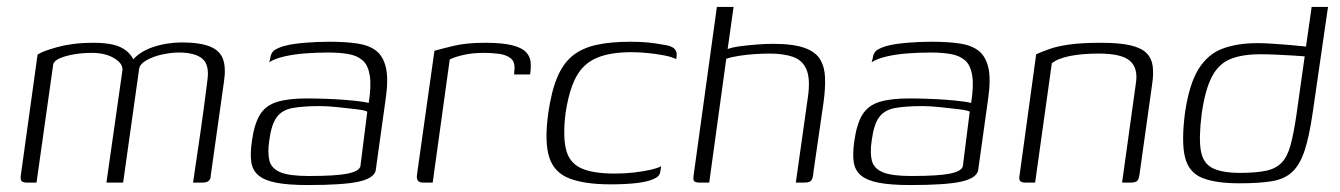

<svg xmlns="http://www.w3.org/2000/svg" viewBox="-20 -525 3853 552"><path d="M59 0Q46 0 42 -4.5Q38 -9 40 -22L88 -368Q97 -374 111 -379Q125 -384 144.5 -389.5Q164 -395 190 -398.5Q216 -402 250 -402Q282 -402 305.5 -396.5Q329 -391 344.5 -378Q360 -365 368 -345H356Q366 -360 382 -371Q398 -382 418 -389Q438 -396 460 -399.5Q482 -403 502 -403Q554 -403 583 -391.5Q612 -380 621 -355.5Q630 -331 624 -291L586 -21Q586 -13 583 -8.5Q580 -4 575 -2Q570 0 562 0H535Q546 -73 556.5 -146Q567 -219 576 -292Q583 -338 562 -356Q541 -374 494 -374Q473 -374 447 -368.5Q421 -363 401.5 -352Q382 -341 380 -327L334 0H286L332 -323Q334 -342 308.5 -357.5Q283 -373 244 -373Q218 -373 194 -369Q170 -365 153 -358Q136 -351 133 -340L85 0Z M865 7Q809 7 775 0.5Q741 -6 723.5 -20.5Q706 -35 702.5 -59Q699 -83 704 -118Q711 -169 727.5 -195.5Q744 -222 776.5 -232Q809 -242 862 -242Q887 -242 915.5 -241Q944 -240 970 -238Q996 -236 1015 -233.5Q1034 -231 1040 -229Q1048 -279 1043 -308.5Q1038 -338 1022.5 -351.5Q1007 -365 982 -369.5Q957 -374 924 -374Q891 -374 857.5 -371.5Q824 -369 796.5 -362.5Q769 -356 754 -346L757 -357Q759 -376 773.5 -383.5Q788 -391 802 -394Q821 -399 856 -402Q891 -405 926 -405Q973 -405 1007 -400Q1041 -395 1061.5 -379Q1082 -363 1089.5 -330.5Q1097 -298 1089 -242L1060 -34Q1054 -12 1010 -2.5Q966 7 865 7ZM868 -19Q944 -19 977.5 -25.5Q1011 -32 1016 -46L1036 -204Q1029 -208 1004 -211Q979 -214 950 -217Q921 -220 900 -220Q852 -220 821.5 -214.5Q791 -209 775.5 -188Q760 -167 754 -120Q749 -86 754.5 -63.5Q760 -41 785.5 -30Q811 -19 868 -19Z M1224 0H1197Q1187 0 1182 -5Q1177 -10 1179 -24L1229 -379Q1250 -385 1285.5 -393.5Q1321 -402 1375 -402Q1424 -402 1452 -395Q1480 -388 1492 -375.5Q1504 -363 1505.5 -346.5Q1507 -330 1504 -311H1458L1459 -325Q1461 -348 1447.5 -358Q1434 -368 1413 -370.5Q1392 -373 1371 -373Q1340 -373 1314.5 -367.5Q1289 -362 1273 -354Z M1735 5Q1661 5 1617 -12Q1573 -29 1559 -73Q1545 -117 1556 -198Q1565 -262 1582 -302.5Q1599 -343 1626.5 -365Q1654 -387 1695 -396Q1736 -405 1793 -405Q1819 -405 1841 -403Q1863 -401 1890 -396Q1904 -394 1912.5 -389.5Q1921 -385 1924 -377Q1927 -369 1924 -355Q1913 -361 1890.5 -365.5Q1868 -370 1842.5 -372.5Q1817 -375 1796 -375Q1734 -375 1695.5 -358.5Q1657 -342 1636.5 -304Q1616 -266 1606 -200Q1598 -135 1607 -96.5Q1616 -58 1649.5 -42Q1683 -26 1747 -26Q1777 -26 1802.5 -29Q1828 -32 1848.5 -36.5Q1869 -41 1881 -47L1878 -30Q1877 -18 1858.5 -10Q1840 -2 1808.5 1.5Q1777 5 1735 5Z M1993 0Q1978 0 1975 -5Q1972 -10 1975 -27L2041 -505H2089L2072 -384Q2085 -389 2107.5 -392Q2130 -395 2155.5 -397Q2181 -399 2202 -399Q2260 -399 2292.5 -387.5Q2325 -376 2338 -354Q2351 -332 2352 -301.5Q2353 -271 2348 -233L2319 -33Q2318 -18 2315 -11Q2312 -4 2306.5 -2Q2301 0 2290 0H2268L2303 -248Q2310 -299 2298.5 -325.5Q2287 -352 2260 -361.5Q2233 -371 2192 -371Q2175 -371 2151 -369.5Q2127 -368 2104.5 -364.5Q2082 -361 2068 -356L2019 0Z M2597 7Q2541 7 2507 0.5Q2473 -6 2455.5 -20.5Q2438 -35 2434.5 -59Q2431 -83 2436 -118Q2443 -169 2459.5 -195.5Q2476 -222 2508.5 -232Q2541 -242 2594 -242Q2619 -242 2647.5 -241Q2676 -240 2702 -238Q2728 -236 2747 -233.5Q2766 -231 2772 -229Q2780 -279 2775 -308.5Q2770 -338 2754.5 -351.5Q2739 -365 2714 -369.5Q2689 -374 2656 -374Q2623 -374 2589.5 -371.5Q2556 -369 2528.5 -362.5Q2501 -356 2486 -346L2489 -357Q2491 -376 2505.5 -383.5Q2520 -391 2534 -394Q2553 -399 2588 -402Q2623 -405 2658 -405Q2705 -405 2739 -400Q2773 -395 2793.5 -379Q2814 -363 2821.5 -330.5Q2829 -298 2821 -242L2792 -34Q2786 -12 2742 -2.5Q2698 7 2597 7ZM2600 -19Q2676 -19 2709.5 -25.5Q2743 -32 2748 -46L2768 -204Q2761 -208 2736 -211Q2711 -214 2682 -217Q2653 -220 2632 -220Q2584 -220 2553.5 -214.5Q2523 -209 2507.5 -188Q2492 -167 2486 -120Q2481 -86 2486.5 -63.5Q2492 -41 2517.5 -30Q2543 -19 2600 -19Z M2927 0Q2907 0 2911 -19L2959 -369Q2975 -376 2997 -384Q3019 -392 3054.5 -397Q3090 -402 3146 -402Q3197 -402 3228.5 -395Q3260 -388 3275.5 -373Q3291 -358 3294 -335Q3297 -312 3292 -280L3256 -23Q3255 -15 3252.5 -9.5Q3250 -4 3244.5 -2Q3239 0 3230 0H3206L3246 -288Q3252 -330 3228 -350.5Q3204 -371 3139 -371Q3091 -371 3056 -364Q3021 -357 3004 -343L2956 0Z M3544 2Q3475 2 3436.5 -13.5Q3398 -29 3387 -72.5Q3376 -116 3387 -202Q3399 -283 3425.5 -326Q3452 -369 3494.5 -385Q3537 -401 3596 -401Q3612 -401 3636 -399.5Q3660 -398 3684 -396Q3708 -394 3726.5 -392Q3745 -390 3750 -388L3733 -379L3751 -505H3798L3754 -201Q3744 -132 3730.5 -91.5Q3717 -51 3695 -30.5Q3673 -10 3636.5 -4Q3600 2 3544 2ZM3545 -28Q3591 -28 3619.5 -34Q3648 -40 3664.5 -57Q3681 -74 3690 -106.5Q3699 -139 3707 -193L3731 -363Q3718 -364 3695 -365.5Q3672 -367 3647.5 -368Q3623 -369 3603 -369Q3552 -369 3518 -355.5Q3484 -342 3464.5 -305Q3445 -268 3435 -199Q3426 -128 3432.5 -91.5Q3439 -55 3466.5 -41.5Q3494 -28 3545 -28Z"/></svg>

Font: Genos Light
Style: Italic
Weight: 300
Italic angle: -8°
Designer: Robert E. Leuschke
Foundry: Robert E. Leuschke
Version: Version 1.010